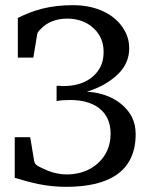

<svg xmlns="http://www.w3.org/2000/svg" viewBox="-20 -708 585 743"><path d="M49 -637V-485H109L124 -576C125 -581 127 -585 131 -589L141 -599C163 -621 196 -636 240 -636C279 -636 312 -624 335 -605C361 -584 381 -553 381 -507C381 -485 377 -466 369 -450C345 -403 296 -375 225 -375H217C214 -376 211 -376 208 -376H199V-317C215 -320 232 -321 253 -321C340 -321 408 -281 408 -191C408 -168 404 -147 396 -128C372 -73 316 -33 238 -33C202 -33 170 -44 146 -56C131 -64 115 -67 112 -86L97 -177H37V-20C99 -1 158 15 236 15C397 15 505 -41 505 -189C505 -214 500 -236 490 -256C460 -312 396 -349 316 -353C345 -362 370 -373 391 -386C436 -414 480 -454 480 -521C480 -546 474 -569 462 -590C428 -651 356 -688 262 -688C173 -688 109 -669 48 -638Z"/></svg>

Font: Veleka
Style: Regular
Weight: 400
Designer: Stefan Peev, Context Ltd, 2016; SIL International, 1997-2014.
Foundry: Stefan Peev, Context Ltd, 2016
Version: Version 1.000